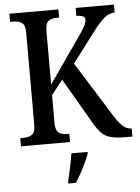

<svg xmlns="http://www.w3.org/2000/svg" viewBox="-61 -761 751 1030"><g transform="rotate(-5 314.5 -246.5)"><path d="M29 0V-44H47Q74 -44 92 -56Q110 -68 110 -108V-606Q110 -646 92.5 -658Q75 -670 49 -670H29V-714H293V-670H278Q251 -670 235 -657.5Q219 -645 219 -603V-316L382 -550Q409 -588 421 -610Q433 -632 433 -648Q433 -671 386 -671V-714H592V-671Q561 -671 533.5 -647Q506 -623 474 -580L351 -417L533 -126Q558 -85 579.5 -64.5Q601 -44 626 -44H629V0H595Q542 0 511 -8.5Q480 -17 459.5 -39.5Q439 -62 415 -105L280 -337L219 -259V-111Q219 -69 236.5 -56.5Q254 -44 281 -44H293V0ZM265 208Q273 175 281.5 136Q290 97 295 61H382V71Q374 92 361.5 119Q349 146 334 173Q319 200 306 221H265Z"/></g></svg>

Font: Noto Serif Lao Condensed Medium
Style: Regular
Weight: 500
Width: 3
Designer: Monotype Design Team
Foundry: Monotype Imaging Inc.
Version: Version 2.003; ttfautohint (v1.8.4.7-5d5b)